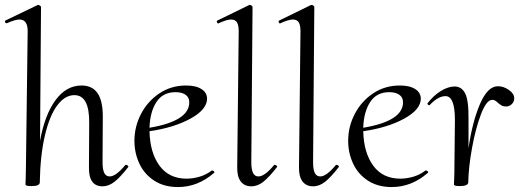

<svg xmlns="http://www.w3.org/2000/svg" viewBox="-28 -745 2125 777"><path d="M482 -78Q486 -78 489.5 -74.5Q493 -71 491 -69Q459 -28 435.5 -9.5Q412 9 387 9Q330 9 332 -70L333 -248Q334 -360 273 -360Q235 -360 204 -319Q173 -278 154 -198Q135 -118 133 -7Q133 8 101 8Q86 8 81 6.5Q76 5 75 2L76 -22L77 -74L84 -619Q84 -666 51 -666Q33 -666 0 -651H-2Q-6 -651 -7.5 -655.5Q-9 -660 -6 -662L125 -725H127Q130 -725 134 -722Q138 -719 138 -717L134 -175Q153 -280 196.5 -339.5Q240 -399 302 -399Q346 -399 367.5 -367Q389 -335 388 -267L387 -89Q387 -59 394 -45Q401 -31 416 -31Q441 -31 479 -77Q480 -78 482 -78Z M831 -55Q834 -55 837.5 -52Q841 -49 839 -46Q773 12 692 12Q636 12 596 -14Q556 -40 536 -83Q516 -126 516 -175Q516 -233 543 -284.5Q570 -336 617.5 -367.5Q665 -399 725 -399Q765 -399 787.5 -384.5Q810 -370 810 -345Q809 -301 742 -264.5Q675 -228 577 -214Q579 -127 617.5 -74.5Q656 -22 727 -22Q753 -22 780 -30Q807 -38 829 -55ZM577 -228Q738 -255 738 -331Q738 -351 723 -361.5Q708 -372 682 -372Q631 -372 605 -332Q579 -292 577 -228Z M932 -70 938 -619Q938 -643 931 -654.5Q924 -666 907 -666Q890 -666 857 -651L855 -650Q852 -650 850 -655Q848 -660 852 -662L981 -725H983Q987 -725 990.5 -722Q994 -719 994 -717L989 -89Q989 -59 996 -45Q1003 -31 1018 -31Q1043 -31 1081 -77Q1082 -78 1084 -78Q1088 -78 1091.5 -74.5Q1095 -71 1093 -69Q1062 -29 1038.5 -10Q1015 9 989 9Q961 9 946 -11Q931 -31 932 -70Z M1182 -70 1188 -619Q1188 -643 1181 -654.5Q1174 -666 1157 -666Q1140 -666 1107 -651L1105 -650Q1102 -650 1100 -655Q1098 -660 1102 -662L1231 -725H1233Q1237 -725 1240.5 -722Q1244 -719 1244 -717L1239 -89Q1239 -59 1246 -45Q1253 -31 1268 -31Q1293 -31 1331 -77Q1332 -78 1334 -78Q1338 -78 1341.5 -74.5Q1345 -71 1343 -69Q1312 -29 1288.5 -10Q1265 9 1239 9Q1211 9 1196 -11Q1181 -31 1182 -70Z M1696 -55Q1699 -55 1702.5 -52Q1706 -49 1704 -46Q1638 12 1557 12Q1501 12 1461 -14Q1421 -40 1401 -83Q1381 -126 1381 -175Q1381 -233 1408 -284.5Q1435 -336 1482.5 -367.5Q1530 -399 1590 -399Q1630 -399 1652.5 -384.5Q1675 -370 1675 -345Q1674 -301 1607 -264.5Q1540 -228 1442 -214Q1444 -127 1482.5 -74.5Q1521 -22 1592 -22Q1618 -22 1645 -30Q1672 -38 1694 -55ZM1442 -228Q1603 -255 1603 -331Q1603 -351 1588 -361.5Q1573 -372 1547 -372Q1496 -372 1470 -332Q1444 -292 1442 -228Z M2053 -347Q2053 -333 2043 -323.5Q2033 -314 2020 -314Q2009 -314 2002 -318Q1995 -322 1987 -329Q1982 -334 1976.5 -337.5Q1971 -341 1964 -341Q1941 -341 1919 -284Q1897 -227 1882.5 -147.5Q1868 -68 1867 -7Q1867 0 1858.5 4Q1850 8 1835 8Q1820 8 1815 6.5Q1810 5 1809 2Q1809 -2 1810 -20.5Q1811 -39 1811 -74L1813 -259Q1813 -356 1775 -356Q1745 -356 1711 -320L1709 -319Q1706 -319 1703.5 -322Q1701 -325 1702 -327Q1727 -359 1756.5 -377Q1786 -395 1812 -395Q1840 -395 1854.5 -367Q1869 -339 1868 -261V-145Q1883 -250 1914 -323Q1945 -396 1987 -396Q2010 -396 2031.5 -381Q2053 -366 2053 -347Z"/></svg>

Font: Cormorant Upright
Style: Regular
Weight: 400
Designer: Christian Thalmann (Catharsis Fonts)
Foundry: Catharsis Fonts
Version: Version 3.302